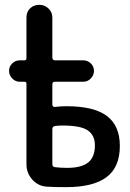

<svg xmlns="http://www.w3.org/2000/svg" viewBox="-20 -770 540 797"><path d="M197.3 -234.4V-88.9Q197.3 -78.1 207 -76.2Q231.4 -73.2 258.8 -73.2Q318.4 -73.2 346.2 -95.7Q374 -118.2 374 -167Q374 -208 344.7 -228.5Q315.4 -249 238.3 -249Q227.5 -249 209 -247.1Q197.3 -245.1 197.3 -234.4ZM61.5 -430.7Q43.9 -430.7 30.8 -444.3Q17.6 -458 17.6 -476.1Q17.6 -494.1 30.8 -506.8Q43.9 -519.5 61.5 -519.5H81.1Q89.8 -519.5 89.8 -529.3V-697.3Q89.8 -720.7 105 -735.4Q120.1 -750 143.1 -750Q166 -750 181.6 -734.4Q197.3 -718.8 197.3 -697.3V-531.2Q197.3 -520.5 208 -519.5H326.2Q343.8 -519.5 356.9 -506.8Q370.1 -494.1 370.1 -476.1Q370.1 -458 356.9 -444.3Q343.8 -430.7 326.2 -430.7H208Q197.3 -430.7 197.3 -419.9V-335.9Q197.3 -331.1 200.7 -328.1Q204.1 -325.2 208 -326.2Q232.4 -329.1 255.9 -329.1Q370.1 -329.1 423.8 -288.6Q477.5 -248 477.5 -164.1Q477.5 -76.2 422.4 -34.7Q367.2 6.8 254.9 6.8Q202.1 6.8 174.8 4.9Q138.7 2.9 114.3 -24.4Q89.8 -51.8 89.8 -87.9V-422.9Q89.8 -430.7 81.1 -430.7Z"/></svg>

Font: Rounded-X Mgen+ 1mn medium
Style: Regular
Weight: 500
Designer: [Source Han Sans]
Ryoko NISHIZUKA  (kana & ideographs); Paul D. Hunt (Latin, Greek & Cyrillic); Wenlong ZHANG  (bopomofo
Version: Version 1.059.20150602